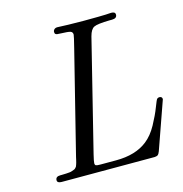

<svg xmlns="http://www.w3.org/2000/svg" viewBox="-102 -777 831 871"><g transform="rotate(-15 313.5 -341.5)"><path d="M61 -13.2Q61 -30.8 83.5 -30.8Q84 -30.8 85 -30.8H89.8Q102.1 -30.8 111.1 -31.5Q120.1 -32.2 127 -32.7Q133.8 -33.2 139.4 -35.6Q145 -38.1 148.9 -39.1Q152.8 -40 156.5 -43.9Q160.2 -47.9 161.6 -49.8Q163.1 -51.8 165 -58.3Q167 -64.9 168 -67.9Q168.9 -70.8 170.9 -79.8Q172.9 -88.9 173.8 -92.8L293 -569.8Q307.1 -626 307.1 -631.8Q307.1 -644 296.6 -647.5Q286.1 -650.9 252 -651.9Q231.9 -651.9 228 -655.8Q224.1 -658.7 224.1 -665.8Q224.1 -672.9 229.5 -678Q234.9 -683.1 244.1 -683.1Q247.1 -683.1 257.6 -682.6Q268.1 -682.1 294.9 -681.2Q321.8 -680.2 365.2 -680.2Q406.2 -680.2 433.6 -680.7Q460.9 -681.2 470.9 -681.6Q481 -682.1 487.5 -682.6Q494.1 -683.1 497.1 -683.1Q516.1 -683.1 516.1 -669.9Q516.1 -651.9 492.2 -651.9H481Q423.8 -650.9 407.5 -642.8Q391.1 -634.8 382.8 -603L253.9 -84Q246.1 -51.8 246.1 -43.9Q246.1 -35.2 251 -33Q255.9 -30.8 272 -30.8H345.2Q437 -30.8 492.2 -74.2Q522.9 -98.1 545.9 -140.1Q568.8 -182.1 581.5 -215.6Q594.2 -249 598.1 -252.9Q604 -256.8 607.9 -256.8Q622.1 -256.8 622.1 -244.1Q622.1 -242.2 543 -20Q538.1 -7.8 533.9 -4.4Q529.8 -1 519 0H82Q61 0 61 -13.2Z"/></g></svg>

Font: CMU Classical Serif
Style: Italic
Weight: 500
Italic angle: -14.04°
Version: Version 0.7.0